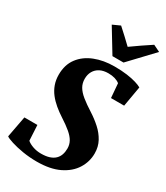

<svg xmlns="http://www.w3.org/2000/svg" viewBox="-241 -1096 1045 1208"><g transform="rotate(30 281.0 -492.5)"><path d="M235 11Q182 11 132.5 2.8Q83 -5.5 47.5 -16.8Q12 -28 0.5 -37L29.5 -191H124L130 -79.5Q146 -65.5 173.5 -55.8Q201 -46 233 -46Q268.5 -46 293 -54Q317.5 -62 332.8 -76.8Q348 -91.5 355 -111.8Q362 -132 362 -157Q362 -185 348.8 -208.8Q335.5 -232.5 307.5 -256.2Q279.5 -280 234.5 -309Q202.5 -329.5 174.8 -352.8Q147 -376 126 -403Q105 -430 93.5 -462.2Q82 -494.5 82 -532.5Q82 -604.5 118.8 -653.5Q155.5 -702.5 218.8 -727.5Q282 -752.5 360.5 -752.5Q413.5 -752.5 452.8 -747Q492 -741.5 519.2 -733.2Q546.5 -725 561.5 -716L536 -569H440.5L432 -672Q418 -683.5 396.8 -689.8Q375.5 -696 349 -696Q313.5 -696 288.5 -683Q263.5 -670 250 -646.5Q236.5 -623 236.5 -591.5Q236.5 -560 251.2 -534.5Q266 -509 296.8 -484Q327.5 -459 375 -429Q415.5 -403 449.8 -372Q484 -341 505 -302.5Q526 -264 526 -215.5Q526 -155.5 493.8 -103.8Q461.5 -52 397 -20.5Q332.5 11 235 11ZM316.5 -802 213.5 -971.5 267.5 -996Q293.5 -972.5 319.5 -948.5Q345.5 -924.5 370 -900.5Q404 -925.5 439 -949Q474 -972.5 508.5 -995.5L557.5 -971.5L397 -802Z"/></g></svg>

Font: Merriweather 36pt Black
Style: Italic
Weight: 900
Italic angle: -7.8°
Version: Version 2.101